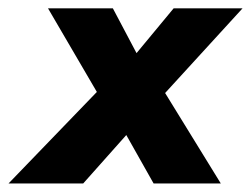

<svg xmlns="http://www.w3.org/2000/svg" viewBox="-71 -430 588 450"><path d="M446.5 0H289L225 -113.5L124 0H-51L156 -214.5L41.5 -410.5H193.5L249 -305.5L336 -410.5H497.5L316 -212Z"/></svg>

Font: Lucymar Sans
Style: Bold Italic
Weight: 700
Italic angle: -10°
Foundry: The League of Moveable Type (original font) / Main changes by Cristiano Sobral with portions from Mirco Monsees
Version: Version 2.00;August 30, 2020;FontCreator 13.0.0.2681 64-bit